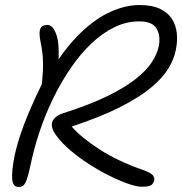

<svg xmlns="http://www.w3.org/2000/svg" viewBox="-20 -730 724 763"><path d="M54 13Q31 13 28.5 -18Q26 -49 37 -106Q48 -162 74.5 -232.5Q101 -303 146 -395Q149 -423 150.5 -448Q152 -473 150 -502.5Q148 -532 140 -570Q134 -602 140.5 -616.5Q147 -631 169 -631Q190 -631 204 -592.5Q218 -554 211 -462L186 -453Q243 -545 302.5 -601.5Q362 -658 421 -684Q480 -710 534 -710Q583 -710 614.5 -695.5Q646 -681 662.5 -656Q679 -631 682.5 -599Q686 -567 679 -533Q672 -496 649.5 -458.5Q627 -421 581 -382.5Q535 -344 458.5 -305Q382 -266 265 -227Q302 -184 374.5 -137Q447 -90 547 -55Q578 -44 586.5 -34.5Q595 -25 593 -14Q589 2 578.5 7Q568 12 544 12Q522 12 485.5 -1Q449 -14 406 -36Q363 -58 320.5 -86.5Q278 -115 244.5 -146Q211 -177 193 -208Q185 -224 186 -237.5Q187 -251 199 -262.5Q211 -274 234 -281Q337 -314 406.5 -348Q476 -382 519 -416Q562 -450 583.5 -483Q605 -516 611 -547Q619 -587 602.5 -616Q586 -645 533 -645Q482 -645 434 -621.5Q386 -598 342.5 -556.5Q299 -515 261 -459.5Q223 -404 191.5 -339.5Q160 -275 137 -206Q114 -137 100 -68Q92 -31 85.5 -14Q79 3 71.5 8Q64 13 54 13Z"/></svg>

Font: Shantell Sans Light
Style: Italic
Weight: 300
Italic angle: -11°
Designer: Stephen Nixon, Anya Danilova, Shantell Martin
Foundry: Arrow Type
Version: Version 1.008;[ac192a2d6]